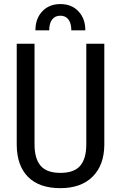

<svg xmlns="http://www.w3.org/2000/svg" viewBox="-20 -929 602 958"><path d="M500.5 -710.9V-205.6Q499.5 -104.5 441.9 -47.4Q384.3 9.8 281.2 9.8Q175.8 9.8 120.1 -46.1Q64.5 -102.1 63.5 -205.6V-710.9H152.3V-209Q152.3 -137.2 182.9 -101.8Q213.4 -66.4 281.2 -66.4Q349.6 -66.4 380.1 -101.8Q410.6 -137.2 410.6 -209V-710.9ZM335.9 -777.8Q335.9 -812 321.8 -831.3Q307.6 -850.6 281.2 -850.6Q254.4 -850.6 240 -831.5Q225.6 -812.5 225.6 -777.8H156.7Q156.7 -835.9 190.9 -872.3Q225.1 -908.7 281.2 -908.7Q337.4 -908.7 371.6 -872.3Q405.8 -835.9 405.8 -777.8Z"/></svg>

Font: Roboto Condensed
Style: Regular
Weight: 400
Designer: Google
Version: Version 2.001047; 2015